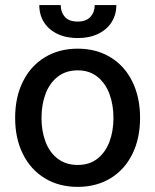

<svg xmlns="http://www.w3.org/2000/svg" viewBox="-20 -730 614 761"><path d="M40 -262.7Q40 -344.7 70.8 -406.7Q101.6 -468.8 157.7 -502.9Q213.9 -537.1 288.1 -537.1Q361.8 -537.1 418 -502.9Q474.1 -468.8 504.6 -406.5Q535.2 -344.2 535.2 -262.7Q535.2 -181.2 504.6 -119.4Q474.1 -57.6 418 -23.4Q361.8 10.7 288.1 10.7Q213.9 10.7 157.7 -23.4Q101.6 -57.6 70.8 -119.4Q40 -181.2 40 -262.7ZM429.7 -262.7Q429.7 -314.9 413.8 -357.7Q397.9 -400.4 366 -425.8Q334 -451.2 288.1 -451.2Q241.2 -451.2 208.7 -425.8Q176.3 -400.4 160.4 -357.7Q144.5 -314.9 144.5 -262.7Q144.5 -210.4 160.4 -168.2Q176.3 -126 208.7 -101.1Q241.2 -76.2 288.1 -76.2Q334.5 -76.2 366.2 -101.1Q397.9 -126 413.8 -168.2Q429.7 -210.4 429.7 -262.7ZM288.1 -579.1Q242.2 -579.1 207.5 -595.7Q172.9 -612.3 154.3 -641.8Q135.7 -671.4 135.7 -710H220.7Q220.7 -681.6 237.1 -663.1Q253.4 -644.5 288.1 -644.5Q321.8 -644.5 338.6 -663.3Q355.5 -682.1 355.5 -710H441.4Q440.9 -671.4 422.1 -641.8Q403.3 -612.3 368.7 -595.7Q334 -579.1 288.1 -579.1Z"/></svg>

Font: WEMIX Pretendard Medium
Style: Regular
Weight: 500
Designer: Base glyphs from Inter by Rasmus Andersson; Hangeul glyphs from Noto Sans CJK(Source Han Sans) by Jang Soo-young and Kan
Foundry: Kil Hyung-jin
Version: Version 1.000